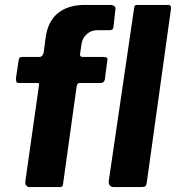

<svg xmlns="http://www.w3.org/2000/svg" viewBox="-20 -762 717 782"><path d="M403 -530Q413 -530 416 -526Q419 -522 417 -515L407 -438Q404 -424 390 -424H303Q295 -424 292 -409L237 -14Q236 -5 233 -2.5Q230 0 222 0H99Q92 0 87 -6.5Q82 -13 83 -22L139 -416Q141 -424 133 -424H56Q48 -424 46.5 -430Q45 -436 45 -444L56 -517Q57 -524 60 -527Q63 -530 73 -530H140Q147 -530 152 -535.5Q157 -541 158 -549L166 -610Q175 -675 216 -708.5Q257 -742 327 -742H428Q439 -742 445.5 -737Q452 -732 450 -723L442 -651Q441 -639 426 -639H374Q352 -639 334 -623.5Q316 -608 312 -583L306 -541Q305 -530 318 -530H403ZM578 -20Q576 -6 571 -3Q566 0 551 0H445Q432 0 427 -7Q422 -14 423 -25L526 -727Q527 -737 529.5 -739.5Q532 -742 540 -742H666Q679 -742 676 -723Z"/></svg>

Font: Libre Franklin
Style: Bold Italic
Weight: 700
Italic angle: -8°
Designer: Pablo Impallari, Rodrigo Fuenzalida, Nhung Nguyen
Foundry: Impallari Type
Version: Version 3.000